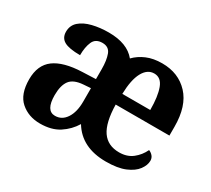

<svg xmlns="http://www.w3.org/2000/svg" viewBox="-112 -743 1042 947"><g transform="rotate(30 408.5 -269.5)"><path d="M196 10Q130 10 85.5 -29Q41 -68 41 -153Q41 -234 93 -272.5Q145 -311 250 -315L326 -318V-374Q326 -425 314 -457Q302 -489 265 -489Q226 -489 212.5 -458Q199 -427 199 -381Q136 -381 108.5 -396.5Q81 -412 81 -447Q81 -483 106.5 -505.5Q132 -528 174.5 -538.5Q217 -549 267 -549Q372 -549 420 -490Q446 -517 483.5 -533Q521 -549 571 -549Q664 -549 721.5 -487.5Q779 -426 779 -308V-258H473Q475 -156 507.5 -109Q540 -62 605 -62Q650 -62 680.5 -86Q711 -110 728 -146Q741 -141 750.5 -130Q760 -119 760 -103Q760 -78 740.5 -51.5Q721 -25 679.5 -7.5Q638 10 571 10Q433 10 373 -89Q347 -46 304 -18Q261 10 196 10ZM634 -320Q634 -397 617.5 -441.5Q601 -486 562 -486Q523 -486 500 -443.5Q477 -401 475 -320ZM241 -60Q280 -60 303.5 -95.5Q327 -131 327 -191V-267L286 -264Q231 -260 210 -231.5Q189 -203 189 -148Q189 -60 241 -60Z"/></g></svg>

Font: Noto Serif Khmer SemiCondensed
Style: Bold
Weight: 700
Width: 4
Designer: Danh Hong and the Monotype Design Team
Foundry: Monotype Imaging Inc.
Version: Version 2.004; ttfautohint (v1.8.4.7-5d5b)